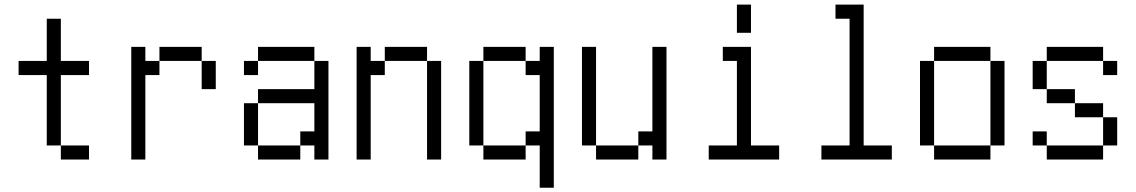

<svg xmlns="http://www.w3.org/2000/svg" viewBox="-20 -708 5040 852"><path d="M375 0V-62.5H250V0ZM375 -375V-437.5H250V-625H187.5V-437.5H62.5V-375H187.5V-62.5H250V-375Z M562.5 -500Q562.5 -500 562.5 0H625Q625 0 625 -375H687.5V-437.5H625V-500ZM875 -437.5Q875 -437.5 875 -312.5H937.5Q937.5 -312.5 937.5 -437.5ZM687.5 -437.5H875V-500H687.5Z M1125 -62.5V0H1312.5V-62.5ZM1125 -62.5V-250H1062.5V-62.5ZM1375 -62.5V0H1437.5V-437.5H1375Q1375 -437.5 1375 -312.5H1125V-250H1375Q1375 -250 1375 -125H1312.5V-62.5ZM1125 -437.5H1062.5V-375H1125ZM1125 -437.5H1375V-500H1125Z M1562.5 -500Q1562.5 -500 1562.5 0H1625Q1625 0 1625 -375H1687.5V-437.5H1625V-500ZM1875 -437.5V0H1937.5V-437.5ZM1687.5 -437.5H1875V-500H1687.5Z M2375 -62.5V125H2437.5Q2437.5 125 2437.5 -500H2375V-437.5H2312.5V-375H2375Q2375 -375 2375 -125H2312.5V-62.5H2125V0H2312.5V-62.5ZM2125 -62.5Q2125 -62.5 2125 -437.5H2062.5Q2062.5 -437.5 2062.5 -62.5ZM2125 -437.5H2312.5V-500H2125Z M2625 -62.5V0H2812.5V-62.5ZM2625 -62.5V-500H2562.5V-62.5ZM2875 -62.5V0H2937.5Q2937.5 0 2937.5 -500H2875Q2875 -500 2875 -125H2812.5V-62.5Z M3437.5 0V-62.5H3312.5V-500H3187.5V-437.5H3250Q3250 -437.5 3250 -62.5H3125V0ZM3250 -687.5Q3250 -687.5 3250 -562.5H3312.5Q3312.5 -562.5 3312.5 -687.5Z M3937.5 0V-62.5H3812.5Q3812.5 -62.5 3812.5 -687.5H3687.5V-625H3750V-62.5H3625V0Z M4125 -62.5V0H4375V-62.5ZM4125 -62.5Q4125 -62.5 4125 -437.5H4062.5Q4062.5 -437.5 4062.5 -62.5ZM4375 -62.5H4437.5Q4437.5 -62.5 4437.5 -437.5H4375Q4375 -437.5 4375 -62.5ZM4125 -437.5H4375V-500H4125Z M4937.5 -375V-437.5H4875V-375ZM4625 -62.5V0H4875V-62.5ZM4625 -62.5V-125H4562.5V-62.5ZM4875 -62.5H4937.5Q4937.5 -62.5 4937.5 -187.5H4875Q4875 -187.5 4875 -62.5ZM4875 -187.5V-250H4750V-187.5ZM4750 -250V-312.5H4625V-250ZM4625 -312.5Q4625 -312.5 4625 -437.5H4562.5Q4562.5 -437.5 4562.5 -312.5ZM4625 -437.5H4875V-500H4625Z"/></svg>

Font: Unifont
Style: Medium
Weight: 500
Version: Version 9.0.06